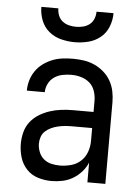

<svg xmlns="http://www.w3.org/2000/svg" viewBox="-53 -782 607 832"><g transform="rotate(5 250.0 -366.0)"><path d="M202 8Q172 8 143 -1Q114 -10 93.5 -32Q73 -54 64.5 -83Q56 -112 56 -141Q56 -167 62.5 -192Q69 -217 84.5 -237Q100 -257 122 -270.5Q144 -284 168.5 -292Q193 -300 218 -303Q243 -306 269 -306H358V-355Q358 -376 351 -397Q344 -418 328 -432Q312 -446 291 -452Q270 -458 249 -458Q229 -458 209.5 -454Q190 -450 174 -439Q158 -428 149 -410Q140 -392 140 -373Q140 -373 140 -373Q140 -373 140 -373Q140 -373 140 -373Q140 -373 140 -373Q140 -373 140 -373Q140 -373 140 -373H62Q62 -373 62 -373Q62 -373 62 -373Q62 -396 68.5 -418Q75 -440 88 -459Q101 -478 119.5 -491.5Q138 -505 159 -513.5Q180 -522 203 -525Q226 -528 249 -528Q273 -528 297 -524.5Q321 -521 343 -511Q365 -501 383.5 -485Q402 -469 414 -448Q426 -427 431 -403Q436 -379 436 -355V0H358V-86Q349 -64 332.5 -45.5Q316 -27 295 -14.5Q274 -2 250 3Q226 8 202 8ZM232 -62Q256 -62 280.5 -68.5Q305 -75 323 -91.5Q341 -108 349.5 -131.5Q358 -155 358 -180V-236H269Q254 -236 238.5 -234.5Q223 -233 208.5 -229.5Q194 -226 180 -219.5Q166 -213 155 -203Q144 -193 139 -178.5Q134 -164 134 -149Q134 -131 141 -113Q148 -95 162 -83Q176 -71 194.5 -66.5Q213 -62 232 -62ZM250 -600Q220 -600 190.5 -607.5Q161 -615 138 -634Q115 -653 104 -681.5Q93 -710 93 -740H167Q167 -724 173 -709Q179 -694 191 -684.5Q203 -675 218.5 -671Q234 -667 250 -667Q266 -667 281.5 -671Q297 -675 309 -684.5Q321 -694 327 -709Q333 -724 333 -740H407Q407 -710 396 -681.5Q385 -653 362 -634Q339 -615 309.5 -607.5Q280 -600 250 -600Z"/></g></svg>

Font: Iosevka SS04
Style: Regular
Weight: 400
Monospace: yes
Designer: Belleve Invis
Foundry: Belleve Invis
Version: Version 19.0.0; ttfautohint (v1.8.4)